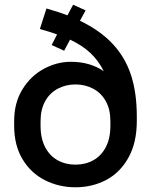

<svg xmlns="http://www.w3.org/2000/svg" viewBox="-20 -783 645 814"><path d="M40 -250V-270Q40 -347 75 -404Q110 -461 165.5 -491Q221 -521 280 -521Q362 -521 420 -481Q397 -527 362.5 -559Q328 -591 277 -615L252 -568L199 -592L222 -637Q199 -646 149 -660L177 -747Q230 -732 266 -718L290 -763L343 -739L319 -695Q406 -653 459 -595.5Q512 -538 536 -463Q560 -388 560 -290V-270Q560 -178 524.5 -114.5Q489 -51 430 -20Q371 11 300 11Q230 11 170.5 -19Q111 -49 75.5 -108Q40 -167 40 -250ZM448 -250V-270Q448 -319 428.5 -354Q409 -389 375 -407Q341 -425 300 -425Q259 -425 225 -407Q191 -389 171.5 -354Q152 -319 152 -270V-250Q152 -196 171.5 -159Q191 -122 224.5 -103.5Q258 -85 300 -85Q342 -85 375.5 -103.5Q409 -122 428.5 -159Q448 -196 448 -250Z"/></svg>

Font: .
Style: 
Weight: 500
Designer: A.Korolkova, Vitaly Kuzmin
Foundry: ParaType Ltd
Version: Version 1.000; Glyphs 3.2, build 3192.0